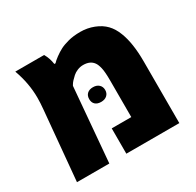

<svg xmlns="http://www.w3.org/2000/svg" viewBox="-141 -800 978 959"><g transform="rotate(-30 348.0 -321.0)"><path d="M217.3 -632.3Q234.4 -603.5 239.3 -567.9H246.1Q254.4 -577.6 273.9 -592Q293.5 -606.4 312.3 -616.2Q331.1 -626 361.1 -634Q391.1 -642.1 431.4 -642.1Q471.7 -642.1 508.5 -627.7Q545.4 -613.3 568.8 -588.9Q592.3 -564.5 606.4 -527.3Q632.3 -461.4 632.3 -356V0H326.7V-146H439.5V-356Q439.5 -407.2 433.8 -430.7Q428.2 -454.1 419.9 -465.3Q401.4 -491.7 360.8 -491.7Q343.8 -491.7 327.6 -485.1Q311.5 -478.5 300.8 -468.8Q277.3 -447.8 269 -433.6L265.1 -426.8L228.5 0H42L78.6 -399.4Q82 -434.6 82 -464.4Q82 -547.4 51.3 -632.3ZM302.2 -328.6Q302.2 -348.6 314.5 -359.9Q326.7 -371.1 347.9 -371.1Q369.1 -371.1 381.8 -359.4Q394.5 -347.7 394.5 -328.6Q394.5 -309.6 381.8 -298.1Q369.1 -286.6 347.7 -286.6Q326.2 -286.6 314.2 -297.6Q302.2 -308.6 302.2 -328.6Z"/></g></svg>

Font: Open Sans Hebrew Extra Bold
Style: Regular
Weight: 800
Foundry: Ascender Corporation, Yanek Iontef
Version: Version 2.001;PS 002.001;hotconv 1.0.70;makeotf.lib2.5.58329